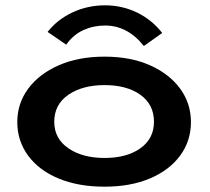

<svg xmlns="http://www.w3.org/2000/svg" viewBox="-20 -692 790 722"><path d="M373 10Q275 10 201 -20.5Q127 -51 86 -106.5Q45 -162 45 -233Q45 -303 86 -358.5Q127 -414 201 -446.5Q275 -479 373 -479Q471 -479 544 -446.5Q617 -414 657.5 -358.5Q698 -303 698 -233Q698 -162 657.5 -107Q617 -52 544 -21Q471 10 373 10ZM373 -98Q457 -98 508 -134.5Q559 -171 559 -234Q559 -299 508 -335.5Q457 -372 373 -372Q290 -372 237 -335.5Q184 -299 184 -234Q184 -171 237 -134.5Q290 -98 373 -98ZM229 -524 159 -572Q196 -619 253 -645.5Q310 -672 375 -672Q439 -672 495 -645Q551 -618 590 -568L521 -519Q460 -596 375 -596Q332 -596 294 -579Q256 -562 229 -524Z"/></svg>

Font: Inconsolata ExtraExpanded ExtraBold
Style: Regular
Weight: 800
Width: 8
Monospace: yes
Designer: Raph Levien, Cyreal, Brenton Simpson
Foundry: Raph Levien, Cyreal, Google
Version: Version 3.001; ttfautohint (v1.8.2.53-6de2)